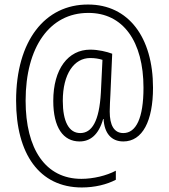

<svg xmlns="http://www.w3.org/2000/svg" viewBox="-20 -735 744 847"><path d="M655 -348C655 -570 547 -715 369 -715C179 -716 51 -556 51 -291C51 -57 153 92 341 92C398 92 451 79 491 58V18C450 40 391 54 339 54C181 54 93 -77 93 -291C93 -527 199 -678 369 -678C523 -679 613 -552 613 -348C613 -213 580 -148 524 -148C483 -148 464 -183 464 -243C464 -265 466 -297 467 -317L475 -498C451 -507 414 -516 378 -516C281 -516 215 -431 215 -290C215 -172 259 -111 331 -111C377 -111 415 -139 435 -210H437C440 -149 470 -111 524 -111C609 -111 655 -202 655 -348ZM257 -290C257 -409 307 -479 378 -479C398 -479 417 -476 432 -471L425 -327C418 -199 385 -148 334 -148C284 -148 257 -199 257 -290Z"/></svg>

Font: Noto Sans Armenian Condensed ExtraLight
Style: Regular
Weight: 200
Width: 3
Designer: Monotype Design Team
Foundry: Monotype Imaging Inc.
Version: Version 2.008